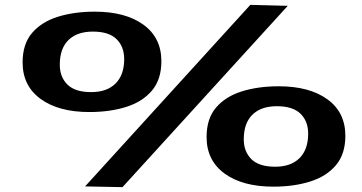

<svg xmlns="http://www.w3.org/2000/svg" viewBox="-20 -760 1490 790"><path d="M73 -503Q73 -579 112 -624.5Q151 -670 218 -691Q285 -712 370 -712Q496 -712 570 -658.5Q644 -605 644 -508Q644 -433 605 -387Q566 -341 499 -320Q432 -299 348 -299Q221 -299 147 -353Q73 -407 73 -503ZM362 -630Q297 -630 261.5 -595Q226 -560 226 -494Q226 -443 257.5 -412Q289 -381 355 -381Q420 -381 455.5 -416.5Q491 -452 491 -517Q491 -568 459.5 -599Q428 -630 362 -630ZM484 10 330 7 1010 -740 1164 -736ZM830 -196Q830 -272 869 -317.5Q908 -363 975 -384Q1042 -405 1127 -405Q1253 -405 1327 -351.5Q1401 -298 1401 -201Q1401 -126 1362 -80Q1323 -34 1256 -13Q1189 8 1105 8Q978 8 904 -46Q830 -100 830 -196ZM1119 -323Q1054 -323 1018.5 -288Q983 -253 983 -187Q983 -136 1014.5 -105Q1046 -74 1112 -74Q1177 -74 1212.5 -109.5Q1248 -145 1248 -210Q1248 -261 1216.5 -292Q1185 -323 1119 -323Z"/></svg>

Font: Georama ExtraExtended
Style: Bold Italic
Weight: 700
Width: 8
Italic angle: -9°
Designer: Jean-Baptiste Levee
Foundry: Production Type
Version: Version 1.000